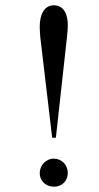

<svg xmlns="http://www.w3.org/2000/svg" viewBox="-20 -696 373 725"><path d="M177 -176H191L233 -557C235 -577 236 -589 236 -600C236 -643 221 -676 183 -676C149 -676 130 -644 130 -595C130 -583 131 -568 132 -557ZM236 -43C236 -73 213 -97 183 -97C154 -97 130 -72 130 -42C130 -13 153 9 184 9C214 9 236 -13 236 -43Z"/></svg>

Font: STIX Math
Style: Regular
Weight: 400
Designer: MicroPress Inc., with final additions and corrections provided by Coen Hoffman, Elsevier (retired)
Version: Version 1.1.0